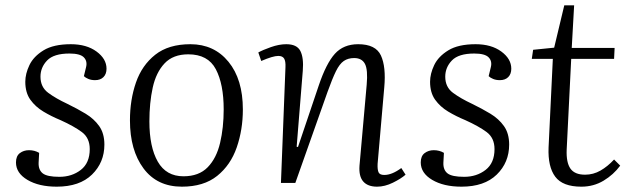

<svg xmlns="http://www.w3.org/2000/svg" viewBox="-20 -687 2363 721"><path d="M203 -23Q250 -23 283.5 -49Q317 -75 317 -127Q317 -169 287.5 -191Q258 -213 207 -236Q173 -250 143 -268Q113 -286 94 -312.5Q75 -339 75 -380Q75 -410 90.5 -442.5Q106 -475 143.5 -498Q181 -521 246 -521Q305 -521 342.5 -493.5Q380 -466 380 -429Q380 -409 368.5 -397.5Q357 -386 337 -386Q323 -386 312 -390.5Q301 -395 295 -401L303 -434Q309 -457 295 -471.5Q281 -486 241 -486Q182 -486 157 -460Q132 -434 132 -399Q132 -360 161 -338.5Q190 -317 233 -297Q270 -279 301.5 -260Q333 -241 352.5 -213.5Q372 -186 372 -144Q372 -77 325.5 -31.5Q279 14 193 14Q126 14 83 -11.5Q40 -37 40 -77Q40 -101 54.5 -112Q69 -123 89 -123Q110 -123 127 -113L125 -76Q124 -49 140.5 -36Q157 -23 203 -23Z M663 14Q570 14 519 -54.5Q468 -123 468 -235Q468 -312 490.5 -377Q513 -442 563 -481.5Q613 -521 695 -521Q784 -521 838 -455Q892 -389 892 -276Q892 -200 869 -133.5Q846 -67 795.5 -26.5Q745 14 663 14ZM669 -25Q727 -25 760 -59Q793 -93 806.5 -150.5Q820 -208 820 -276Q820 -371 790.5 -427Q761 -483 687 -483Q630 -483 598 -449Q566 -415 553.5 -358Q541 -301 541 -231Q541 -135 572.5 -80Q604 -25 669 -25Z M1503 -31Q1486 -16 1455.5 -1Q1425 14 1396 14Q1361 14 1344 -5.5Q1327 -25 1330 -65L1357 -369Q1362 -425 1350.5 -447Q1339 -469 1310 -469Q1287 -469 1271 -458Q1255 -447 1241.5 -419.5Q1228 -392 1210 -342L1089 0H1035L1052 -435Q1053 -457 1047 -467Q1041 -477 1025 -477Q1005 -477 961 -458L950 -490Q966 -499 997 -510Q1028 -521 1055 -521Q1095 -521 1108 -495.5Q1121 -470 1117 -421L1094 -136L1099 -135L1177 -366Q1205 -449 1237.5 -485Q1270 -521 1325 -521Q1391 -521 1410.5 -478.5Q1430 -436 1423 -359L1398 -72Q1397 -50 1401.5 -40Q1406 -30 1423 -30Q1452 -30 1487 -56Z M1723 -23Q1770 -23 1803.5 -49Q1837 -75 1837 -127Q1837 -169 1807.5 -191Q1778 -213 1727 -236Q1693 -250 1663 -268Q1633 -286 1614 -312.5Q1595 -339 1595 -380Q1595 -410 1610.5 -442.5Q1626 -475 1663.5 -498Q1701 -521 1766 -521Q1825 -521 1862.5 -493.5Q1900 -466 1900 -429Q1900 -409 1888.5 -397.5Q1877 -386 1857 -386Q1843 -386 1832 -390.5Q1821 -395 1815 -401L1823 -434Q1829 -457 1815 -471.5Q1801 -486 1761 -486Q1702 -486 1677 -460Q1652 -434 1652 -399Q1652 -360 1681 -338.5Q1710 -317 1753 -297Q1790 -279 1821.5 -260Q1853 -241 1872.5 -213.5Q1892 -186 1892 -144Q1892 -77 1845.5 -31.5Q1799 14 1713 14Q1646 14 1603 -11.5Q1560 -37 1560 -77Q1560 -101 1574.5 -112Q1589 -123 1609 -123Q1630 -123 1647 -113L1645 -76Q1644 -49 1660.5 -36Q1677 -23 1723 -23Z M1982 -500 2061 -508 2099 -667H2136L2127 -507H2288L2286 -466H2125L2108 -125Q2106 -77 2122 -54Q2138 -31 2177 -31Q2208 -31 2235 -46.5Q2262 -62 2286 -88L2309 -65Q2284 -31 2246.5 -8.5Q2209 14 2163 14Q2093 14 2065 -23.5Q2037 -61 2040 -133L2056 -466H1977Z"/></svg>

Font: Literata 36pt Light
Style: Italic
Weight: 300
Italic angle: -2°
Designer: Latin by Veronika Burian and Jose Scaglione. Greek by Irene Vlachou. Cyrillic by Vera Evstafieva
Foundry: TypeTogether
Version: Version 3.002